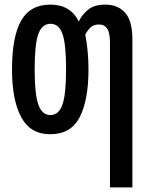

<svg xmlns="http://www.w3.org/2000/svg" viewBox="-20 -571 640 831"><path d="M456 -386Q456 -429 444 -447Q432 -465 409 -465Q385 -465 372 -452.5Q359 -440 349 -421Q355 -393 359 -352.5Q363 -312 363 -271Q363 -138 325 -64Q287 10 197 10Q112 10 72 -63.5Q32 -137 32 -271Q32 -412 71.5 -481.5Q111 -551 198 -551Q285 -551 321 -478Q334 -506 360.5 -528.5Q387 -551 436 -551Q490 -551 521.5 -516Q553 -481 553 -400V240H456ZM198 -73Q234 -73 250 -117.5Q266 -162 266 -271Q266 -380 250.5 -424Q235 -468 199 -468Q162 -468 146 -424Q130 -380 130 -270Q130 -163 146 -118Q162 -73 198 -73Z"/></svg>

Font: Noto Sans Mono Medium
Style: Regular
Weight: 500
Designer: Monotype Design Team
Foundry: Monotype Imaging Inc.
Version: Version 2.014